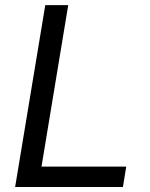

<svg xmlns="http://www.w3.org/2000/svg" viewBox="-20 -748 601 768"><path d="M40.5 0 161.1 -727.5H252.9L146 -81.5H484.9L471.7 0Z"/></svg>

Font: Inter 17pt
Style: Italic
Weight: 400
Italic angle: -9.3988°
Version: Version 4.001;git-66647c0bb